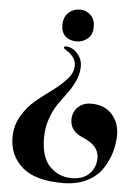

<svg xmlns="http://www.w3.org/2000/svg" viewBox="-59 -820 690 977"><g transform="rotate(5 286.0 -331.5)"><path d="M311 -775Q341 -775 364 -753.5Q387 -732 387 -694Q387 -653 362 -632.5Q337 -612 306 -612Q270 -612 248.5 -632Q227 -652 227 -689Q227 -730 251.5 -752.5Q276 -775 311 -775ZM255 -582Q289 -582 317 -549Q339 -522 339 -488Q339 -451 323 -415Q307 -379 284.5 -349Q262 -319 239 -286Q216 -253 200 -207.5Q184 -162 184 -110Q184 -9 230 37Q276 83 340 83Q401 83 432.5 50Q464 17 464 -30Q464 -94 382 -127Q315 -154 315 -213Q315 -253 341 -278Q367 -303 409 -303Q475 -303 514 -261.5Q553 -220 553 -155Q553 -110 540 -66.5Q527 -23 500 18.5Q473 60 421 86Q369 112 299 112Q157 112 90.5 53.5Q24 -5 24 -98Q24 -158 53.5 -208Q83 -258 124.5 -292Q166 -326 207.5 -356Q249 -386 278.5 -419.5Q308 -453 308 -488Q308 -515 292 -533.5Q276 -552 260.5 -561Q245 -570 245 -575Q245 -582 255 -582Z"/></g></svg>

Font: Henny Penny
Style: Regular
Weight: 400
Designer: Olga Umpeleva
Foundry: Brownfox
Version: Version 1.001